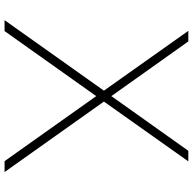

<svg xmlns="http://www.w3.org/2000/svg" viewBox="-22 -844 865 862"><g transform="rotate(90 411.0 -412.5)"><path d="M70 0H119L411 -411.5L703 0H752L435.5 -446L704 -825H656.5L411 -479.5L165.5 -825H118L386.5 -446Z"/></g></svg>

Font: Spartan ExtraLight
Style: Regular
Weight: 200
Designer: Matt Bailey, Mirko Velimirovic
Foundry: Matt Bailey
Version: Version 1.003; ttfautohint (v1.8.3)